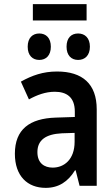

<svg xmlns="http://www.w3.org/2000/svg" viewBox="-20 -899 540 929"><path d="M139 -800H399V-879H139ZM358 -609C391 -609 415 -631 415 -673C415 -715 391 -737 358 -737C325 -737 302 -716 302 -673C302 -631 325 -609 358 -609ZM170 -609C203 -609 226 -631 226 -673C226 -715 203 -737 170 -737C138 -737 114 -716 114 -673C114 -630 138 -609 170 -609ZM201 10C264 10 309 -20 343 -75H346L365 0H448V-370C448 -493 379 -553 256 -553C188 -553 135 -534 81 -504L120 -418C158 -439 200 -455 245 -455C301 -455 342 -430 342 -359V-333L250 -330C123 -326 52 -273 52 -155C52 -47 113 10 201 10ZM235 -88C195 -88 161 -109 161 -163C161 -221 201 -250 279 -254L341 -256V-213C341 -127 290 -88 235 -88Z"/></svg>

Font: Noto Sans Mono ExtraCondensed SemiBold
Style: Regular
Weight: 600
Width: 2
Designer: Monotype Design Team
Foundry: Monotype Imaging Inc.
Version: Version 2.014